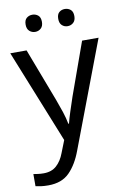

<svg xmlns="http://www.w3.org/2000/svg" viewBox="-104 -790 717 1090"><g transform="rotate(-10 255.0 -245.0)"><path d="M1 -536H95L211 -231Q226 -191 238 -154.5Q250 -118 256 -85H260Q266 -110 279 -150.5Q292 -191 306 -232L415 -536H510L279 74Q251 150 206.5 195Q162 240 84 240Q60 240 42 237.5Q24 235 11 232V162Q22 164 37.5 166Q53 168 70 168Q116 168 144.5 142Q173 116 189 73L217 2ZM115 -681Q115 -707 129 -718.5Q143 -730 162 -730Q181 -730 195 -718.5Q209 -707 209 -681Q209 -656 195 -643.5Q181 -631 162 -631Q143 -631 129 -643.5Q115 -656 115 -681ZM303 -681Q303 -707 316.5 -718.5Q330 -730 349 -730Q368 -730 382 -718.5Q396 -707 396 -681Q396 -656 382 -643.5Q368 -631 349 -631Q330 -631 316.5 -643.5Q303 -656 303 -681Z"/></g></svg>

Font: Noto Sans Hanifi Rohingya
Style: Regular
Weight: 400
Designer: Monotype Design Team and DaltonMaag
Foundry: Google LLC
Version: Version 2.101